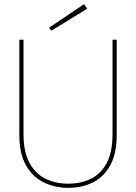

<svg xmlns="http://www.w3.org/2000/svg" viewBox="-20 -891 654 923"><path d="M309 12Q243 12 189.5 -14.5Q136 -41 104.5 -97Q73 -153 73 -243V-700H93V-246Q93 -161 121.5 -108.5Q150 -56 198.5 -32Q247 -8 308 -8Q370 -8 418 -32Q466 -56 493.5 -108.5Q521 -161 521 -246V-700H541V-243Q541 -153 510.5 -97Q480 -41 427.5 -14.5Q375 12 309 12ZM226 -743 216 -758 384 -871 399 -849Z"/></svg>

Font: DM Sans 9pt Thin
Style: Regular
Weight: 250
Version: Version 4.004;gftools[0.9.30]